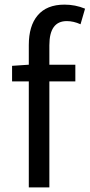

<svg xmlns="http://www.w3.org/2000/svg" viewBox="-20 -810 388 830"><path d="M104.5 0V-458H32.2V-525.4L104.5 -530.3V-615.2Q104.5 -698.2 142.6 -743.2Q181.6 -790 258.8 -790Q305.7 -790 347.7 -772.5L328.1 -705.1Q297.9 -718.8 268.6 -718.8Q193.4 -718.8 193.4 -614.3V-530.3H305.7V-458H193.4V0Z"/></svg>

Font: Bpmf GenYo Gothic R
Style: R
Weight: 400
Foundry: But Ko
Version: Version 1.320